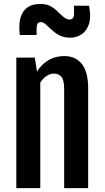

<svg xmlns="http://www.w3.org/2000/svg" viewBox="-20 -969 539 989"><path d="M64 -672.4V0H187.5V-543.9C196.9 -558.3 207.8 -569.5 220 -577.6C232.2 -585.8 244.5 -589.8 256.8 -589.8C274.4 -589.8 287.8 -584.1 296.9 -572.5C306 -561 310.5 -540.4 310.5 -510.7V0H434.1V-515.1C434.1 -570.1 423.4 -611.4 402.1 -638.9C380.8 -666.4 350.4 -680.2 311 -680.2C298.7 -680.2 286.2 -678.9 273.7 -676.3C261.1 -673.7 248.9 -669.3 236.8 -663.1C224.8 -656.9 213.1 -648.7 201.9 -638.4C190.7 -628.2 180.2 -615.4 170.4 -600.1V-600.6L159.2 -672.4ZM342.8 -774.9C355.8 -774.9 368.5 -777.3 380.9 -782C393.2 -786.7 404.1 -793.8 413.3 -803.2C422.6 -812.7 430.1 -824.5 435.8 -838.6C441.5 -852.8 444.3 -869.1 444.3 -887.7C444.3 -893.9 443.9 -901.2 443.1 -909.7C442.3 -918.1 440.9 -928.1 439 -939.5H361.3V-897C361.3 -886.9 359 -879.6 354.5 -875C349.9 -870.4 344.1 -868.2 336.9 -868.2C331.7 -868.2 326.4 -869.6 321 -872.6C315.7 -875.5 310.3 -879.2 304.9 -883.5C299.6 -887.9 294.4 -892.7 289.3 -897.7L275.4 -911.1C262.4 -923.5 249.3 -932.9 236.1 -939.2C222.9 -945.6 206.7 -948.7 187.5 -948.7C173.2 -948.7 159.5 -946.8 146.5 -942.9C133.5 -939 122 -932.4 112.1 -923.1C102.1 -913.8 94.2 -901.4 88.4 -886C82.5 -870.5 79.6 -851.4 79.6 -828.6C79.6 -827 79.7 -824.3 79.8 -820.6L80.3 -808.8C80.5 -804.8 80.7 -800.9 81.1 -797.1C81.4 -793.4 81.5 -790.5 81.5 -788.6H168.5V-823.7C168.5 -833.5 170.2 -841.1 173.8 -846.7C177.4 -852.2 182.6 -855 189.5 -855C194.3 -855 198.7 -854.1 202.6 -852.3C206.5 -850.5 210.6 -847.8 214.8 -844.2C219.1 -840.7 223.9 -836.3 229.2 -831.1C234.6 -825.8 241.2 -819.8 249 -813C262.7 -800.6 276.7 -791.2 291 -784.7C305.3 -778.2 322.6 -774.9 342.8 -774.9Z"/></svg>

Font: Fjalla One
Style: Regular
Weight: 400
Designer: Irina Smirnova
Foundry: Irina Smirnova
Version: Version 1.001